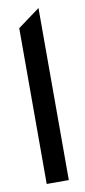

<svg xmlns="http://www.w3.org/2000/svg" viewBox="-78 -678 315 710"><g transform="rotate(-10 79.5 -323.0)"><path d="M121 0V-646L38 -585V0Z"/></g></svg>

Font: Charger
Style: Bd
Weight: 400
Designer: Jasper
Foundry: Cannot Into Space Fonts
Version: Version 0.98